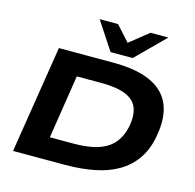

<svg xmlns="http://www.w3.org/2000/svg" viewBox="-131 -1083 1233 1217"><g transform="rotate(15 485.5 -474.5)"><path d="M60 0 172 -705H532Q757 -705 854.5 -608Q952 -511 913 -315Q896 -230 853 -170Q810 -110 745.5 -72.5Q681 -35 594 -17.5Q507 0 401 0ZM263 -144H415Q485 -144 538.5 -154.5Q592 -165 631 -188Q670 -211 694.5 -248Q719 -285 731 -338Q754 -455 696.5 -508Q639 -561 490 -561H328ZM495 -765 374 -949H495L584 -850L708 -949H825L640 -765Z"/></g></svg>

Font: Nunito Sans 10pt Expanded ExtraBold
Style: Italic
Weight: 800
Width: 7
Italic angle: -9°
Designer: Vernon Adams
Foundry: Vernon Adams
Version: Version 3.101;gftools[0.9.27]